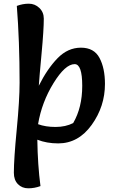

<svg xmlns="http://www.w3.org/2000/svg" viewBox="-20 -770 617 1039"><path d="M186 -98Q226 -83 280.5 -83Q335 -83 376 -104Q425 -188 425 -305.5Q425 -423 384 -423Q333 -423 269.5 -320Q206 -217 186 -98ZM86 -323Q86 -549 71 -738Q103 -750 136 -750Q169 -750 193 -727Q217 -704 217 -669Q217 -609 205 -480.5Q193 -352 190 -306Q236 -398 291.5 -455Q347 -512 418 -512Q489 -512 518.5 -456.5Q548 -401 548 -316Q548 -194 476 -94Q404 6 295 6Q233 6 182 -14Q184 123 199 237Q167 249 133 249Q99 249 77 226.5Q55 204 55 165Q55 91 70.5 -68.5Q86 -228 86 -323Z"/></svg>

Font: Salsa
Style: Regular
Weight: 400
Designer: John Vargas Beltrn
Foundry: John Vargas Beltran
Version: Version 1.002